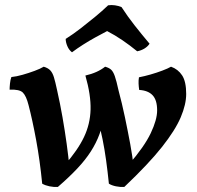

<svg xmlns="http://www.w3.org/2000/svg" viewBox="-20 -731 779 760"><path d="M153 -467Q170 -462 179 -452.5Q188 -443 193.5 -425Q199 -407 206 -374Q218 -321 227.5 -266.5Q237 -212 244 -161Q251 -110 255 -67L237 -79Q288 -137 312.5 -188.5Q337 -240 338.5 -297.5Q340 -355 318 -432Q366 -443 396 -467Q411 -463 419.5 -455.5Q428 -448 434.5 -429.5Q441 -411 449 -374Q463 -322 474.5 -267Q486 -212 495.5 -161Q505 -110 509 -68L490 -80Q551 -150 576.5 -203.5Q602 -257 602 -294Q602 -335 584 -354Q566 -373 531 -375Q529 -388 528.5 -400.5Q528 -413 530 -425Q551 -429 575.5 -436Q600 -443 622.5 -451.5Q645 -460 657 -467Q685 -457 701 -432.5Q717 -408 717 -359Q717 -318 695.5 -267Q674 -216 621 -149Q568 -82 472 9Q456 10 439 6.5Q422 3 411 -4Q406 -53 400 -96.5Q394 -140 386 -179.5Q378 -219 368 -255L394 -278Q387 -236 374 -200.5Q361 -165 339.5 -131.5Q318 -98 286 -64Q254 -30 209 9Q193 10 176 6.5Q159 3 147 -4Q138 -96 123 -177Q108 -258 93 -315Q84 -351 70.5 -364.5Q57 -378 18 -376Q18 -386 19.5 -400.5Q21 -415 25 -426Q45 -428 69.5 -435Q94 -442 117 -450.5Q140 -459 153 -467ZM265 -524Q253 -533 246.5 -548.5Q240 -564 240 -577Q270 -596 299 -618.5Q328 -641 356 -664Q384 -687 408 -710Q421 -712 435 -710Q449 -708 461 -703Q485 -666 512.5 -631Q540 -596 572 -558Q565 -547 552 -539Q539 -531 523 -528Q495 -551 465 -571.5Q435 -592 404 -608Q381 -596 356.5 -582.5Q332 -569 308.5 -554Q285 -539 265 -524Z"/></svg>

Font: Vollkorn SemiBold
Style: Italic
Weight: 600
Italic angle: -11°
Designer: Friedrich Althausen
Foundry: Friedrich Althausen
Version: Version 5.000